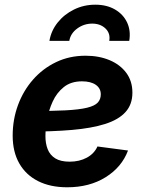

<svg xmlns="http://www.w3.org/2000/svg" viewBox="-20 -795 630 827"><path d="M269.4 11.7Q196.7 11.7 144 -14.9Q91.3 -41.5 62.9 -91.4Q34.6 -141.2 34.6 -210.9Q34.6 -280 57.4 -342.1Q80.2 -404.1 122.1 -451.9Q164.1 -499.8 221.6 -527.4Q279.1 -555 348.5 -555Q406.2 -555 451.9 -535.9Q497.5 -516.8 523.9 -481.2Q550.3 -445.7 550.3 -396Q550.3 -345.1 520.5 -312.3Q490.8 -279.4 432.7 -261Q374.6 -242.6 289.6 -235.3Q204.6 -228 94 -228L109.2 -316.6Q202.7 -316.6 262.4 -319.7Q322.1 -322.9 355.1 -331Q388.1 -339.1 401.1 -353.2Q414.1 -367.2 414.1 -388.8Q414.1 -414.7 392.5 -429.7Q370.8 -444.7 333.4 -444.7Q285.6 -444.7 254.8 -419.9Q224 -395.2 206.9 -357.5Q189.7 -319.8 182.7 -279.7Q175.7 -239.5 175.7 -208.5Q175.7 -177.4 185.3 -152.4Q195 -127.5 217.9 -113Q240.8 -98.6 280 -98.6Q322 -98.6 354 -115.9Q385.9 -133.2 399.8 -164.1L531.4 -146.7Q504.6 -75.1 435 -31.7Q365.5 11.7 269.4 11.7ZM390.5 -774.8Q439.8 -774.8 475.4 -754.1Q510.9 -733.4 527.5 -698.1Q544 -662.8 536.7 -619.1H450.6Q456.2 -651.3 434.3 -672.3Q412.4 -693.3 377.2 -693.3Q341.6 -693.3 312.8 -672.3Q284 -651.3 278.5 -619.1H192.9Q200.3 -662.8 228.5 -698.1Q256.7 -733.4 299 -754.1Q341.2 -774.8 390.5 -774.8Z"/></svg>

Font: Inter Variable
Style: Italic
Weight: 400
Italic angle: -9.39999°
Designer: Rasmus Andersson
Foundry: rsms
Version: Version 4.001;git-9221beed3